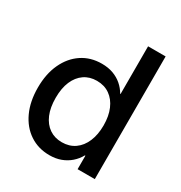

<svg xmlns="http://www.w3.org/2000/svg" viewBox="-173 -852 930 986"><g transform="rotate(30 292.5 -359.0)"><path d="M260.7 10.3Q193.8 10.3 143.1 -23.7Q92.3 -57.6 64.2 -118.7Q36.1 -179.7 36.1 -261.2Q36.1 -342.8 64.5 -403.6Q92.8 -464.4 143.3 -498Q193.8 -531.7 260.3 -531.7Q297.9 -531.7 327.9 -520.8Q357.9 -509.8 380.6 -490.2Q403.3 -470.7 418 -444.8H420.4V-727.5H524.4V0H422.4V-80.1H419.4Q404.3 -52.7 381.1 -32.5Q357.9 -12.2 327.9 -1Q297.9 10.3 260.7 10.3ZM282.2 -79.1Q326.7 -79.1 358.9 -101.8Q391.1 -124.5 408.4 -165.5Q425.8 -206.5 425.8 -261.2Q425.8 -316.4 408.4 -356.9Q391.1 -397.5 358.9 -420.2Q326.7 -442.9 282.2 -442.9Q239.3 -442.9 207.8 -421.1Q176.3 -399.4 158.9 -359.1Q141.6 -318.8 141.6 -261.2Q141.6 -204.1 158.9 -163.3Q176.3 -122.6 208 -100.8Q239.7 -79.1 282.2 -79.1Z"/></g></svg>

Font: Inter 28pt Medium
Style: Regular
Weight: 500
Designer: Rasmus Andersson
Foundry: rsms
Version: Version 4.001;git-66647c0bb